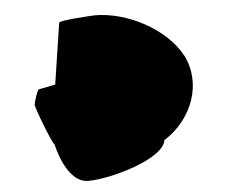

<svg xmlns="http://www.w3.org/2000/svg" viewBox="-51 -761 985 820"><g transform="rotate(-5 442.0 -351.0)"><path d="M95 -345C93 -334 157 -168 165 -168C165 -168 199 0 295 0C393 0 622 -65 634 -145C760 -225 812 -376 750 -497C686 -617 521 -702 385 -702C377 -702 232 -694 230 -684L190 -422L119 -408C112 -408 97 -356 95 -345Z"/></g></svg>

Font: Ampere
Style: ExtIta
Weight: 400
Version: Version 1